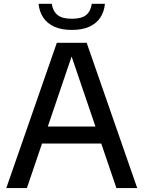

<svg xmlns="http://www.w3.org/2000/svg" viewBox="-20 -958 731 978"><path d="M12 0 269.5 -740H421.5L679 0H573L337.5 -691.5H352L117 0ZM159.5 -227 183.5 -313.5H507L531 -227ZM346 -805.5Q293 -805.5 256.8 -822Q220.5 -838.5 200.5 -868.2Q180.5 -898 176.5 -938.5H243.5Q249.5 -901 273 -881.8Q296.5 -862.5 346 -862.5Q396 -862.5 419 -881.8Q442 -901 447.5 -938.5H514.5Q510.5 -898 490.8 -868.2Q471 -838.5 435 -822Q399 -805.5 346 -805.5Z"/></svg>

Font: Encode Sans Condensed Thin Medium
Style: Regular
Weight: 500
Version: Version 3.002